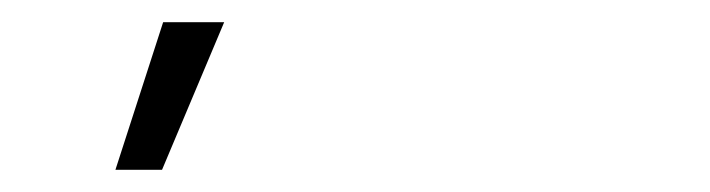

<svg xmlns="http://www.w3.org/2000/svg" viewBox="-20 -759 640 173"><path d="M84 -606 127 -739H182L126 -606Z"/></svg>

Font: Kulim Park ExtraLight
Style: Italic
Weight: 275
Italic angle: -8°
Designer: Noponies / Dale Sattler
Foundry: Noponies
Version: Version 1.000; ttfautohint (v1.8.3)